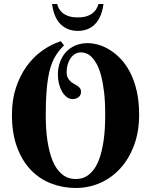

<svg xmlns="http://www.w3.org/2000/svg" viewBox="-20 -937 759 965"><path d="M314.9 -575.2Q314.9 -558.1 320.3 -547.1Q325.7 -536.1 333.7 -528.6Q341.8 -521 351.1 -516.1Q360.4 -511.2 368.4 -505.9Q376.5 -500.5 381.8 -493.7Q387.2 -486.8 387.2 -476.1Q387.2 -458 374.5 -448.5Q361.8 -439 345.2 -439Q329.6 -439 316.2 -448.7Q302.7 -458.5 292.7 -475.3Q282.7 -492.2 276.9 -514.9Q271 -537.6 271 -563Q271 -594.2 280.8 -622.8Q290.5 -651.4 309.6 -673.1Q328.6 -694.8 356.7 -707.5Q384.8 -720.2 420.9 -720.2Q445.3 -720.2 474.1 -712.2Q502.9 -704.1 531.5 -686.5Q560.1 -668.9 586.7 -641.1Q613.3 -613.3 634 -573.2Q654.8 -533.2 667 -480.5Q679.2 -427.7 679.2 -360.8Q679.2 -274.4 653.6 -206.1Q627.9 -137.7 584.2 -90.1Q540.5 -42.5 482.9 -17.3Q425.3 7.8 360.8 7.8Q296.9 7.8 238.8 -14.2Q180.7 -36.1 136.5 -81.3Q92.3 -126.5 66.2 -196Q40 -265.6 40 -360.8Q40 -434.6 59.8 -495.1Q79.6 -555.7 113 -602.5Q146.5 -649.4 190.9 -681.4Q235.4 -713.4 285.2 -730L301.8 -709Q287.6 -694.8 275.4 -679.7Q263.2 -664.6 252.9 -645.3Q242.7 -626 234.6 -600.8Q226.6 -575.7 221.2 -541.7Q215.8 -507.8 212.9 -463.4Q210 -418.9 210 -360.8Q210 -285.6 218 -232.4Q226.1 -179.2 239 -143.3Q252 -107.4 268.3 -86.2Q284.7 -64.9 301.3 -54.2Q317.9 -43.5 333.5 -40.3Q349.1 -37.1 360.8 -37.1Q372.6 -37.1 387.9 -40.3Q403.3 -43.5 419.7 -54.2Q436 -64.9 452.1 -86.2Q468.3 -107.4 480.7 -143.3Q493.2 -179.2 501 -232.4Q508.8 -285.6 508.8 -360.8Q508.8 -426.8 502.9 -475.6Q497.1 -524.4 487.5 -559.1Q478 -593.8 465.6 -616Q453.1 -638.2 439.7 -651.1Q426.3 -664.1 412.8 -668.9Q399.4 -673.8 388.2 -673.8Q370.6 -673.8 356.9 -665.5Q343.3 -657.2 334 -643.3Q324.7 -629.4 319.8 -611.6Q314.9 -593.8 314.9 -575.2ZM371.1 -781.7Q319.8 -781.7 285.4 -814.5Q251 -847.2 241.7 -917H267.1Q269.5 -906.7 275.6 -895Q281.7 -883.3 293.5 -873Q305.2 -862.8 324 -856.2Q342.8 -849.6 371.1 -849.6Q398.9 -849.6 417.7 -856.2Q436.5 -862.8 448.2 -873Q460 -883.3 466.1 -895Q472.2 -906.7 475.1 -917H500Q495.6 -881.8 484.4 -856.4Q473.1 -831.1 456.5 -814.5Q439.9 -797.9 418.2 -789.8Q396.5 -781.7 371.1 -781.7Z"/></svg>

Font: Berkshire Swash
Style: Regular
Weight: 400
Designer: Astigmatic (AOETI)
Foundry: Astigmatic (AOETI)
Version: Version 1.001